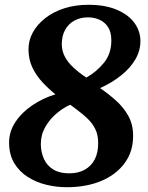

<svg xmlns="http://www.w3.org/2000/svg" viewBox="-20 -771 619 802"><path d="M258.5 11Q216 11 173.5 0.8Q131 -9.5 96 -31.8Q61 -54 39.8 -89Q18.5 -124 18 -173.5Q17.5 -221.5 44.8 -262Q72 -302.5 116.2 -332Q160.5 -361.5 211.5 -377Q184.5 -398.5 158.8 -425.8Q133 -453 116.2 -487Q99.5 -521 99 -563Q98.5 -601.5 117 -635.2Q135.5 -669 169 -695.2Q202.5 -721.5 248.2 -736.2Q294 -751 349 -751Q419 -751 467.5 -730.5Q516 -710 541 -676Q566 -642 566.5 -601.5Q567 -560.5 546 -524Q525 -487.5 487 -456.8Q449 -426 398 -403Q434 -378.5 465.5 -350Q497 -321.5 516.5 -286Q536 -250.5 536 -204.5Q536.5 -138.5 501 -90Q465.5 -41.5 403 -15.2Q340.5 11 258.5 11ZM340.5 -447Q381.5 -469.5 413.5 -508Q445.5 -546.5 445 -603Q445 -636.5 431.5 -657.5Q418 -678.5 395.8 -688.5Q373.5 -698.5 347.5 -698.5Q315.5 -698.5 290.8 -685Q266 -671.5 252 -646.2Q238 -621 238 -585.5Q238.5 -558 250.8 -534.5Q263 -511 286 -489.5Q309 -468 340.5 -447ZM269 -47Q307 -47 334.2 -62.2Q361.5 -77.5 376 -105.8Q390.5 -134 390 -174.5Q390 -201 382.2 -221.8Q374.5 -242.5 359.8 -260.2Q345 -278 323.2 -295.5Q301.5 -313 273.5 -333.5Q245.5 -321.5 217 -297.8Q188.5 -274 169.5 -241.2Q150.5 -208.5 150.5 -168.5Q151 -135 163.5 -107.2Q176 -79.5 202.2 -63.2Q228.5 -47 269 -47Z"/></svg>

Font: Merriweather 20pt ExtraBold
Style: Italic
Weight: 800
Italic angle: -7.8°
Version: Version 2.101